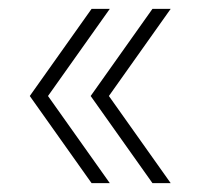

<svg xmlns="http://www.w3.org/2000/svg" viewBox="-20 -481 455 432"><path d="M227 -461 88 -265 227 -69H186L47 -265L186 -461ZM364 -461 225 -265 364 -69H323L184 -265L323 -461Z"/></svg>

Font: Kantumruy Pro ExtraLight
Style: Regular
Weight: 250
Version: Version 1.002